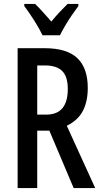

<svg xmlns="http://www.w3.org/2000/svg" viewBox="-20 -960 516 980"><path d="M208 -714Q321 -714 374.5 -663.5Q428 -613 428 -511Q428 -442 403 -394Q378 -346 321 -318L466 0H356L232 -293H170V0H70V-714ZM209 -626H170V-375H216Q326 -375 326 -506Q326 -569 297.5 -597.5Q269 -626 209 -626ZM197 -780Q182 -812 155.5 -854Q129 -896 104 -929V-940H159Q177 -923 198.5 -899Q220 -875 242 -850Q266 -879 283.5 -897.5Q301 -916 325 -940H380V-929Q365 -909 347 -883Q329 -857 313 -829.5Q297 -802 286 -780Z"/></svg>

Font: Noto Sans Ethiopic ExtraCondensed Medium
Style: Regular
Weight: 500
Width: 2
Designer: Monotype Design Team
Foundry: Monotype Imaging Inc.
Version: Version 2.102; ttfautohint (v1.8.4.7-5d5b)